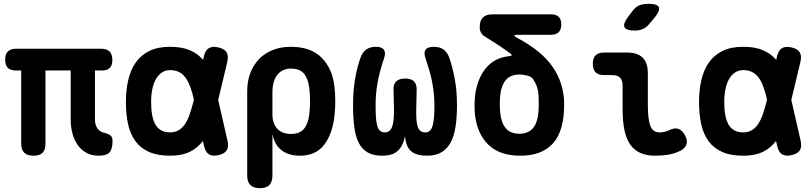

<svg xmlns="http://www.w3.org/2000/svg" viewBox="-20 -805 4240 1005"><path d="M496 10Q459 10 431.5 -5.5Q404 -21 386 -47Q368 -73 359 -107Q350 -141 350 -177V-436H218V-54Q218 -21 203 -5.5Q188 10 155 10Q123 10 107 -5.5Q91 -21 91 -54V-436H63Q34 -436 20.5 -450.5Q7 -465 7 -493Q7 -522 21.5 -536Q36 -550 64 -550H508Q539 -550 553.5 -535.5Q568 -521 568 -490Q568 -463 554.5 -449.5Q541 -436 514 -436H477V-179Q477 -150 491 -131.5Q505 -113 529 -109Q552 -103 560.5 -94Q569 -85 569 -67Q569 -24 553 -7Q537 10 496 10Z M1171 -68Q1178 -36 1166.5 -18Q1155 0 1123.5 7Q1092 14 1073.5 2.5Q1055 -9 1048 -41L1042 -67Q1042 -66 1041 -66Q1014 -30 973 -10Q932 10 870 10Q804 10 759.5 -10Q715 -30 688.5 -66.5Q662 -103 650.5 -154.5Q639 -206 639 -270Q639 -334 651.5 -387Q664 -440 691 -478.5Q718 -517 762 -538.5Q806 -560 870 -560Q932 -560 973 -542.5Q1014 -525 1042 -493Q1042 -492 1043 -491L1047 -509Q1054 -541 1072.5 -552.5Q1091 -564 1122.5 -557Q1154 -550 1165.5 -532Q1177 -514 1170 -482L1122 -282ZM995 -283Q987 -320 977 -347Q966 -378 951.5 -398Q937 -418 917 -428Q897 -438 870 -438Q847 -438 828.5 -426Q810 -414 797 -392.5Q784 -371 777.5 -339.5Q771 -308 771 -270Q771 -232 776.5 -202.5Q782 -173 793.5 -153Q805 -133 824 -122.5Q843 -112 870 -112Q897 -112 917 -124.5Q937 -137 951.5 -160.5Q966 -184 976 -216Q986 -247 995 -283Z M1340 180Q1307 180 1290.5 163.5Q1274 147 1274 114V-328Q1274 -381 1290.5 -423.5Q1307 -466 1336.5 -496.5Q1366 -527 1408.5 -543.5Q1451 -560 1503 -560Q1607 -560 1664 -502.5Q1721 -445 1731 -348Q1735 -312 1735 -275.5Q1735 -239 1731 -202Q1721 -105 1677 -47.5Q1633 10 1550 10Q1489 10 1452 -20Q1415 -50 1406 -105V114Q1406 147 1390 163.5Q1374 180 1340 180ZM1503 -104Q1549 -104 1571 -130.5Q1593 -157 1599 -207Q1603 -241 1603 -275Q1603 -309 1599 -343Q1593 -393 1571 -419.5Q1549 -446 1503 -446Q1480 -446 1462 -437.5Q1444 -429 1431.5 -413Q1419 -397 1412.5 -374.5Q1406 -352 1406 -323V-207Q1406 -158 1431.5 -131Q1457 -104 1503 -104Z M2250 -560Q2282 -560 2302 -545.5Q2322 -531 2332 -502Q2348 -456 2360 -394Q2372 -332 2372 -254Q2372 -191 2364.5 -142Q2357 -93 2339 -59.5Q2321 -26 2291 -8Q2261 10 2215 10Q2160 10 2132.5 -13Q2105 -36 2100 -92Q2089 -39 2061 -14.5Q2033 10 1981 10Q1934 10 1904.5 -7Q1875 -24 1858 -57Q1841 -90 1834.5 -139.5Q1828 -189 1828 -254Q1828 -333 1839 -394.5Q1850 -456 1867 -503Q1877 -531 1896.5 -545.5Q1916 -560 1948 -560Q1978 -560 1989 -545.5Q2000 -531 1991 -502Q1979 -467 1970.5 -435Q1962 -403 1956.5 -373Q1951 -343 1948.5 -313.5Q1946 -284 1946 -251Q1946 -214 1948 -187.5Q1950 -161 1955.5 -144Q1961 -127 1970.5 -119.5Q1980 -112 1994 -112Q2009 -112 2018.5 -120Q2028 -128 2033.5 -144.5Q2039 -161 2041 -186Q2043 -211 2042 -246L2040 -333Q2038 -364 2054 -379Q2070 -394 2101 -394Q2132 -394 2147 -379Q2162 -364 2161 -333L2159 -243Q2158 -207 2159.5 -182Q2161 -157 2166.5 -141.5Q2172 -126 2181.5 -119Q2191 -112 2206 -112Q2220 -112 2229 -119.5Q2238 -127 2243.5 -144Q2249 -161 2251.5 -187.5Q2254 -214 2254 -251Q2254 -284 2251 -313.5Q2248 -343 2242.5 -373Q2237 -403 2228 -434Q2219 -465 2207 -501Q2197 -531 2208 -545.5Q2219 -560 2250 -560Z M2692 -604Q2750 -573 2795.5 -536.5Q2841 -500 2871 -457.5Q2901 -415 2917 -365.5Q2933 -316 2933 -258Q2933 -119 2874 -54Q2815 11 2700 10Q2596 9 2538 -46Q2480 -101 2467 -198Q2464 -223 2464 -253Q2464 -283 2467 -308Q2473 -351 2487 -386Q2501 -421 2523 -448Q2545 -475 2575.5 -491Q2606 -507 2645 -511Q2657 -513 2658.5 -516Q2660 -519 2650 -526Q2623 -546 2591.5 -567Q2560 -588 2521 -612Q2506 -620 2498.5 -633Q2491 -646 2491 -662Q2491 -697 2507.5 -713.5Q2524 -730 2559 -730H2865Q2891 -730 2904.5 -717Q2918 -704 2918 -677Q2918 -650 2904.5 -636.5Q2891 -623 2864 -623H2697Q2673 -623 2672 -619Q2671 -615 2692 -604ZM2777 -380Q2767 -402 2743.5 -408.5Q2720 -415 2700 -415Q2653 -415 2629 -387.5Q2605 -360 2599 -312Q2596 -286 2596 -260Q2596 -234 2599 -209Q2605 -159 2629 -132Q2653 -105 2700 -105Q2749 -105 2774.5 -140Q2800 -175 2800 -258Q2800 -277 2799.5 -293Q2799 -309 2797 -323.5Q2795 -338 2790.5 -351.5Q2786 -365 2777 -380Z M3371 -256Q3371 -181 3384 -146.5Q3397 -112 3432 -112Q3444 -112 3456.5 -114.5Q3469 -117 3484 -124Q3512 -138 3532 -130Q3552 -122 3565 -98Q3580 -71 3573.5 -50.5Q3567 -30 3544 -17Q3512 -1 3479 4.5Q3446 10 3410 10Q3366 10 3334 -3.5Q3302 -17 3280.5 -46Q3259 -75 3249 -121.5Q3239 -168 3239 -233V-358Q3239 -385 3225.5 -398.5Q3212 -412 3185 -412H3142Q3112 -412 3097.5 -426.5Q3083 -441 3083 -471Q3083 -501 3097.5 -515.5Q3112 -530 3142 -530H3263Q3317 -530 3344 -503Q3371 -476 3371 -422ZM3378 -679Q3363 -661 3344.5 -653Q3326 -645 3303 -645Q3258 -645 3249 -662.5Q3240 -680 3267 -716L3292 -749Q3309 -771 3328.5 -778Q3348 -785 3375 -785Q3421 -785 3428.5 -767.5Q3436 -750 3408 -715Z M4171 -68Q4178 -36 4166.5 -18Q4155 0 4123.5 7Q4092 14 4073.5 2.5Q4055 -9 4048 -41L4042 -67Q4042 -66 4041 -66Q4014 -30 3973 -10Q3932 10 3870 10Q3804 10 3759.5 -10Q3715 -30 3688.5 -66.5Q3662 -103 3650.5 -154.5Q3639 -206 3639 -270Q3639 -334 3651.5 -387Q3664 -440 3691 -478.5Q3718 -517 3762 -538.5Q3806 -560 3870 -560Q3932 -560 3973 -542.5Q4014 -525 4042 -493Q4042 -492 4043 -491L4047 -509Q4054 -541 4072.5 -552.5Q4091 -564 4122.5 -557Q4154 -550 4165.5 -532Q4177 -514 4170 -482L4122 -282ZM3995 -283Q3987 -320 3977 -347Q3966 -378 3951.5 -398Q3937 -418 3917 -428Q3897 -438 3870 -438Q3847 -438 3828.5 -426Q3810 -414 3797 -392.5Q3784 -371 3777.5 -339.5Q3771 -308 3771 -270Q3771 -232 3776.5 -202.5Q3782 -173 3793.5 -153Q3805 -133 3824 -122.5Q3843 -112 3870 -112Q3897 -112 3917 -124.5Q3937 -137 3951.5 -160.5Q3966 -184 3976 -216Q3986 -247 3995 -283Z"/></svg>

Font: Maple Mono Normal NL
Style: Bold
Weight: 700
Monospace: yes
Designer: subframe7536
Version: Version 7.000